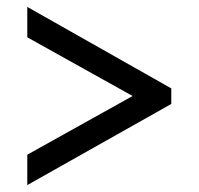

<svg xmlns="http://www.w3.org/2000/svg" viewBox="-20 -636 575 556"><path d="M59 -188V-100L476 -335V-380L59 -616V-528L364 -358Z"/></svg>

Font: Noto Serif Sinhala SemiCondensed Black
Style: Regular
Weight: 900
Width: 4
Designer: Jelle Bosma - Monotype Design Team
Foundry: Monotype Imaging Inc.
Version: Version 2.007